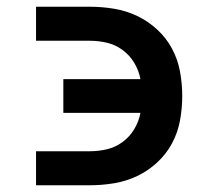

<svg xmlns="http://www.w3.org/2000/svg" viewBox="-20 -550 640 570"><path d="M87 0V-101H247Q273 -101 298 -107Q323 -113 344 -128.5Q365 -144 378.5 -166.5Q392 -189 397 -215H168V-315H397Q392 -341 378.5 -363.5Q365 -386 344 -401.5Q323 -417 298 -423Q273 -429 247 -429H87V-530H247Q283 -530 319 -524Q355 -518 387.5 -502.5Q420 -487 447 -462Q474 -437 491 -405Q508 -373 514.5 -337Q521 -301 521 -265Q521 -229 514.5 -193Q508 -157 491 -125Q474 -93 447 -68Q420 -43 387.5 -27.5Q355 -12 319 -6Q283 0 247 0Z"/></svg>

Font: Iosevka Slab Extended
Style: Bold
Weight: 700
Width: 7
Monospace: yes
Designer: Belleve Invis
Foundry: Belleve Invis
Version: Version 11.1.0; ttfautohint (v1.8.3)